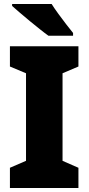

<svg xmlns="http://www.w3.org/2000/svg" viewBox="-20 -947 446 967"><path d="M375 0H30V-102L111 -137V-578L30 -612V-714H375V-612L295 -578V-137L375 -102ZM240 -927Q253 -906 273.5 -878Q294 -850 314 -824Q334 -798 348 -781V-767H224Q207 -779 182 -799Q157 -819 130 -841Q103 -863 79.5 -883.5Q56 -904 41 -917V-927Z"/></svg>

Font: Noto Sans Hebrew SemiCondensed Black
Style: Regular
Weight: 900
Width: 4
Designer: Ben Nathan
Foundry: Google LLC
Version: Version 3.001; ttfautohint (v1.8.4.7-5d5b)